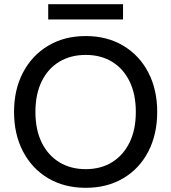

<svg xmlns="http://www.w3.org/2000/svg" viewBox="-20 -884 817 916"><path d="M389 12Q287 12 210 -33.5Q133 -79 90 -161Q47 -243 47 -350Q47 -457 90 -538.5Q133 -620 210 -666Q287 -712 389 -712Q491 -712 568 -666Q645 -620 687.5 -538.5Q730 -457 730 -350Q730 -243 687.5 -161Q645 -79 568 -33.5Q491 12 389 12ZM389 -77Q461 -77 514.5 -110Q568 -143 598 -204Q628 -265 628 -350Q628 -435 598 -496Q568 -557 514.5 -589.5Q461 -622 389 -622Q317 -622 263 -589.5Q209 -557 179 -496Q149 -435 149 -350Q149 -265 179 -204Q209 -143 263 -110Q317 -77 389 -77ZM210 -791V-864H567V-791Z"/></svg>

Font: DM Sans Medium
Style: Regular
Weight: 500
Designer: Colophon Foundry, Jonny Pinhorn
Foundry: Colophon Foundry
Version: Version 4.004; ttfautohint (v1.8.4.7-5d5b)